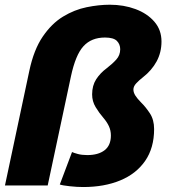

<svg xmlns="http://www.w3.org/2000/svg" viewBox="-36 -766 699 793"><path d="M-15.5 0 85 -473Q103.5 -560.5 140.5 -614.8Q177.5 -669 224.5 -697.5Q271.5 -726 321.8 -736.2Q372 -746.5 417.5 -746.5Q475 -746.5 523.5 -728.5Q572 -710.5 601.5 -676.5Q631 -642.5 631 -594.5Q631 -549.5 610.8 -512.2Q590.5 -475 554.5 -447Q538.5 -434.5 526.8 -422Q515 -409.5 515 -396Q515 -384 523.2 -371Q531.5 -358 547 -342.5Q565.5 -324.5 583 -298Q600.5 -271.5 600.5 -233Q600.5 -155 563.5 -101.5Q526.5 -48 460.5 -20.8Q394.5 6.5 307.5 6.5Q282 6.5 252 3.2Q222 0 211 -4L261.5 -138Q269 -134.5 285.5 -130Q302 -125.5 324.5 -125.5Q370 -125.5 396 -145.5Q422 -165.5 422 -206.5Q422 -227 413.8 -244.8Q405.5 -262.5 390.5 -280Q373.5 -299.5 359 -323.5Q344.5 -347.5 344.5 -376Q344.5 -412.5 361.2 -438.5Q378 -464.5 404.5 -484Q428 -502 444.2 -520Q460.5 -538 460.5 -562.5Q460.5 -583 446.8 -597Q433 -611 397.5 -611Q341.5 -611 308.8 -575.2Q276 -539.5 257 -450.5L161 0Z"/></svg>

Font: Epilogue ExtraBold
Style: Italic
Weight: 800
Italic angle: -12°
Designer: Tyler Finck
Foundry: Etcetera Type Co
Version: Version 2.111; ttfautohint (v1.8.3)